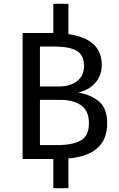

<svg xmlns="http://www.w3.org/2000/svg" viewBox="-20 -844 634 1019"><path d="M343 -3V155H263V0H100V-669H258H263V-824H343V-663Q520 -638 520 -500Q520 -441 484 -402.5Q448 -364 395 -353Q464 -341 506.5 -304.5Q549 -268 549 -190Q549 -21 343 -3ZM192 -597V-385H293Q352 -385 389 -413.5Q426 -442 426 -493Q426 -552 387 -574.5Q348 -597 268 -597ZM452 -190Q452 -256 410.5 -285Q369 -314 302 -314H192V-74H284Q366 -74 409 -98.5Q452 -123 452 -190Z"/></svg>

Font: FiraGO
Style: Regular
Weight: 400
Designer: bBox Type
Foundry: bBox Type GmbH
Version: Version 1.001;April 20, 2020;FontCreator 12.0.0.2555 64-bit